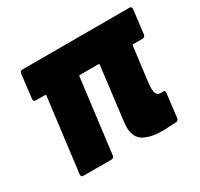

<svg xmlns="http://www.w3.org/2000/svg" viewBox="-116 -662 843 810"><g transform="rotate(-30 305.0 -257.0)"><path d="M583 -376H537Q532 -376 532 -371L511 -206Q509 -186 509 -179Q509 -156 515.5 -147.5Q522 -139 535 -139Q541 -139 545 -140H547Q551 -140 553.5 -136.5Q556 -133 555 -128L541 -12Q540 -7 536.5 -3.5Q533 0 528 0Q471 3 462 3Q406 3 371.5 -16Q337 -35 337 -89Q337 -95 339 -113L371 -371Q371 -376 366 -376H277Q272 -376 272 -371L227 -12Q227 -7 223 -3.5Q219 0 214 0H77Q66 0 66 -12L111 -371Q111 -376 106 -376H61Q56 -376 53 -379.5Q50 -383 51 -388L65 -505Q66 -510 69.5 -513.5Q73 -517 78 -517H600Q605 -517 608 -513.5Q611 -510 610 -505L596 -388Q595 -383 591.5 -379.5Q588 -376 583 -376Z"/></g></svg>

Font: Barlow Semi Condensed ExtraBold
Style: Italic
Weight: 800
Width: 4
Italic angle: -7°
Designer: Jeremy Tribby
Foundry: Tribby Type
Version: Version 1.408